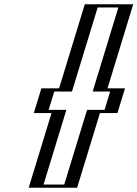

<svg xmlns="http://www.w3.org/2000/svg" viewBox="-20 -880 644 900"><path d="M246.5 -350H163.5L199 -466H282L402.4 -860H579.4L459 -466H541L505.5 -350H423.5L316.5 0H139.5ZM266.1 -365H183.1L209.4 -451H292.4L412.8 -845H559.8L439.4 -451H521.4L495.1 -365H413.1L306.1 -15H159.1ZM266.1 -365 159.1 -15H306.1L413.1 -365H495.1L521.4 -451H439.4L559.8 -845H412.8L292.4 -451H209.4L183.1 -365ZM246.5 -350 139.5 0H316.5L423.5 -350H505.5L541 -466H459L579.4 -860H402.4L282 -466H199L163.5 -350ZM291.1 -365H208.1L234.4 -451H317.4L437.8 -845H534.8L414.4 -451H496.4L470.1 -365H388.1L281.1 -15H184.1ZM221.5 -350 114.5 0H341.5L448.5 -350H530.5L566 -466H484L604.4 -860H377.4L257 -466H174L138.5 -350Z"/></svg>

Font: Hussar Outliner
Style: Obl
Weight: 700
Foundry: Cannot Into Space Fonts
Version: Version 0.92